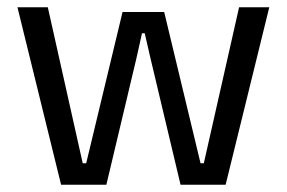

<svg xmlns="http://www.w3.org/2000/svg" viewBox="-20 -508 788 528"><path d="M272.5 0H148L28 -488H111.5L207.5 -59H217L317 -475H431.5L531.5 -59H540.5L637.5 -488H720.5L600.5 0H476.5L394 -347L378 -416.5H370.5L355 -347Z"/></svg>

Font: Anek Kannada Medium
Style: Regular
Weight: 400
Version: Version 1.003